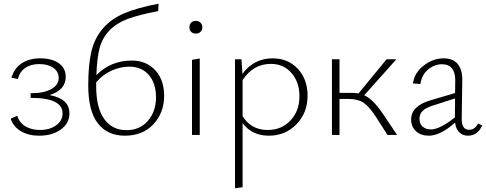

<svg xmlns="http://www.w3.org/2000/svg" viewBox="-20 -731 2632 1040"><path d="M248 -216Q356 -197 356 -117Q356 -63 309.5 -29.5Q263 4 192 4Q134 4 93 -20.5Q52 -45 38 -88L73 -104Q85 -66 118 -46.5Q151 -27 196 -27Q250 -27 284.5 -52.5Q319 -78 319 -117Q319 -201 146 -201V-226Q218 -226 258 -248.5Q298 -271 298 -309Q298 -343 269 -363.5Q240 -384 193 -384Q146 -384 115.5 -362Q85 -340 77 -303L42 -310Q57 -361 97.5 -388Q138 -415 198 -415Q261 -415 298.5 -388.5Q336 -362 336 -315Q336 -243 248 -216Z M694 -403Q772 -403 820.5 -351Q869 -299 869 -212Q869 -120 811 -58Q753 4 656 4Q562 4 510 -63Q458 -130 458 -268Q458 -380 475 -452Q492 -524 537 -576.5Q582 -629 653 -659Q724 -689 839 -711L837 -671Q733 -651 673 -629Q613 -607 573.5 -566.5Q534 -526 519.5 -470.5Q505 -415 502 -324Q580 -403 694 -403ZM665 -26Q738 -26 781.5 -77Q825 -128 825 -204Q825 -280 786 -325Q747 -370 680 -370Q634 -370 585.5 -349Q537 -328 501 -285V-263Q501 -147 544.5 -86.5Q588 -26 665 -26Z M1041 -549Q1025 -549 1015.5 -558.5Q1006 -568 1006 -583Q1006 -599 1015.5 -608.5Q1025 -618 1041 -618Q1056 -618 1066 -608.5Q1076 -599 1076 -583Q1076 -568 1066 -558.5Q1056 -549 1041 -549ZM1020 0V-407L1062 -414V0Z M1456 -415Q1541 -415 1593.5 -358Q1646 -301 1646 -213Q1646 -120 1586 -58Q1526 4 1436 4Q1345 4 1294 -64V283L1253 289V-410H1288L1293 -331Q1356 -415 1456 -415ZM1430 -27Q1505 -27 1553.5 -78.5Q1602 -130 1602 -210Q1602 -286 1559 -335.5Q1516 -385 1447 -385Q1352 -385 1294 -297V-102Q1340 -27 1430 -27Z M2053 -116 2131 0H2079L2015 -100Q1979 -155 1948.5 -175Q1918 -195 1868 -195H1819V0H1778V-410H1819V-228H1880Q1902 -228 1922 -225L2074 -410H2127L1953 -215Q1999 -195 2053 -116Z M2570 -62 2592 -51Q2566 4 2515 4Q2486 4 2467.5 -14.5Q2449 -33 2445 -67Q2366 4 2302 4Q2260 4 2233.5 -20Q2207 -44 2207 -84Q2207 -157 2313 -188L2445 -227L2446 -292Q2447 -383 2374 -383Q2334 -383 2299.5 -355Q2265 -327 2257 -276L2217 -279Q2224 -336 2274.5 -375.5Q2325 -415 2384 -415Q2434 -415 2459.5 -384Q2485 -353 2484 -296L2481 -86Q2481 -28 2521 -28Q2552 -28 2570 -62ZM2252 -88Q2252 -61 2269 -45.5Q2286 -30 2314 -30Q2362 -30 2444 -95L2445 -198L2324 -159Q2283 -146 2267.5 -128.5Q2252 -111 2252 -88Z"/></svg>

Font: EauTest Light
Style: Regular
Weight: 300
Designer: Christian Thalmann (Catharsis Fonts)
Version: Version 0.001;PS 000.001;hotconv 1.0.88;makeotf.lib2.5.64775